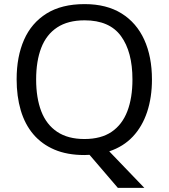

<svg xmlns="http://www.w3.org/2000/svg" viewBox="-20 -745 821 935"><path d="M720 -358Q720 -271 696.5 -200Q673 -129 627 -80Q581 -31 512 -8L683 170H554L416 9Q410 9 403.5 9.5Q397 10 391 10Q307 10 245 -16.5Q183 -43 142 -91.5Q101 -140 81 -208Q61 -276 61 -359Q61 -469 97 -551Q133 -633 206.5 -679Q280 -725 392 -725Q499 -725 572 -679.5Q645 -634 682.5 -551.5Q720 -469 720 -358ZM156 -358Q156 -268 181 -203Q206 -138 258.5 -103Q311 -68 391 -68Q472 -68 523.5 -103Q575 -138 600 -203Q625 -268 625 -358Q625 -493 569 -569.5Q513 -646 392 -646Q311 -646 258.5 -611.5Q206 -577 181 -512.5Q156 -448 156 -358Z"/></svg>

Font: Noto Sans Lao Looped
Style: Regular
Weight: 400
Designer: Mark Frömberg, Ben Mitchell
Foundry: The Fontpad Ltd
Version: Version 1.001